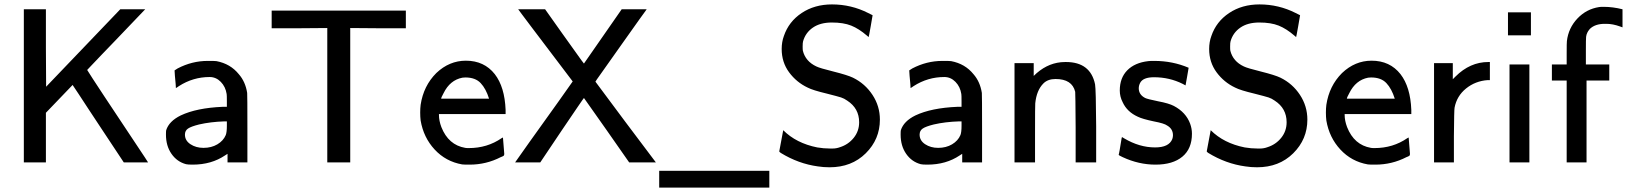

<svg xmlns="http://www.w3.org/2000/svg" viewBox="-20 -736 7372 870"><path d="M88 0V-694H188V-519L189 -343L525 -694H638L507 -557Q475 -524 442 -489.5Q409 -455 392 -437L375 -419Q399 -379 637 -22L651 0H541L435 -160Q413 -193 382.5 -239.5Q352 -286 337 -309Q322 -332 319 -336L309 -351Q229 -267 188 -225V0Z M785 -426Q850 -460 921 -460Q955 -460 961 -459Q1024 -447 1062 -400Q1092 -366 1100 -315Q1101 -306 1101 -152V0H1011V-39L1000 -32Q938 10 853 10Q831 10 823 8Q782 -3 757 -39Q732 -75 732 -126Q732 -142 733 -146Q746 -187 799 -213Q871 -247 989 -252H1008V-277Q1008 -305 1007 -310Q1002 -343 980.5 -365Q959 -387 930 -387Q855 -387 791 -346Q788 -344 784.5 -341.5Q781 -339 779 -338L777 -337L776 -355Q774 -373 772.5 -393Q771 -413 771 -417ZM818 -126Q818 -99 843 -82.5Q868 -66 902 -66Q938 -66 965 -82Q992 -98 1003 -124Q1008 -137 1008 -166V-186H997Q934 -184 882 -172Q846 -163 832 -153.5Q818 -144 818 -126Z M1211 -608V-688H1819V-608H1693L1567 -609V0H1463V-609L1337 -608Z M2259 -113Q2265 -43 2265 -38Q2265 -35 2264 -33Q2263 -31 2262 -30Q2261 -29 2256.5 -27Q2252 -25 2249 -24Q2183 10 2108 10Q2081 10 2074 9Q2000 -4 1949.5 -58.5Q1899 -113 1886 -190Q1884 -206 1884 -226Q1884 -245 1886 -261Q1899 -347 1957 -405Q2016 -461 2091 -461Q2174 -461 2222 -400Q2267 -342 2271 -238V-219H1969V-215Q1969 -189 1980 -160Q2012 -79 2088 -66Q2092 -65 2104 -65Q2188 -65 2253 -110ZM2196 -289Q2182 -334 2158 -359.5Q2134 -385 2089 -385Q2086 -385 2081.5 -384.5Q2077 -384 2075 -384Q2019 -373 1990 -314Q1979 -294 1979 -289Z M2314 0 2379 -92Q2444 -183 2510 -275L2575 -367L2453 -528Q2423 -567 2392 -608.5Q2361 -650 2345 -671Q2329 -692 2328 -694H2450L2528 -584Q2615 -463 2616 -461L2626 -448L2797 -694H2910L2909 -692Q2906 -689 2792 -528Q2740 -454 2708.5 -410Q2677 -366 2678 -366Q2678 -365 2815 -182L2952 0H2831L2729 -146L2626 -292Q2626 -293 2599 -253.5Q2572 -214 2526 -146L2428 0Z M2967 114V38H3466V114Z M3511 -50 3529 -146Q3588 -87 3683 -68Q3712 -63 3741 -63H3753Q3770 -63 3786 -69Q3824 -81 3848.5 -111.5Q3873 -142 3873 -182Q3873 -245 3819 -280Q3805 -290 3791 -294.5Q3777 -299 3726 -312Q3663 -327 3640 -339Q3589 -363 3555.5 -408.5Q3522 -454 3522 -514Q3522 -546 3532 -573Q3554 -638 3612.5 -677Q3671 -716 3750 -716Q3837 -716 3914 -677L3934 -667Q3934 -666 3925.5 -617.5Q3917 -569 3916 -568Q3913 -571 3909 -574Q3872 -606 3837 -620Q3802 -634 3749 -634Q3697 -634 3663.5 -611Q3630 -588 3619 -549Q3617 -543 3617 -525Q3617 -511 3618 -506Q3630 -458 3679 -435Q3695 -427 3756 -412Q3820 -396 3845 -384Q3900 -357 3933.5 -306Q3967 -255 3967 -194Q3967 -105 3903 -41.5Q3839 22 3739 22Q3711 22 3686 18Q3598 6 3518 -43Q3511 -48 3511 -50Z M4114 -426Q4179 -460 4250 -460Q4284 -460 4290 -459Q4353 -447 4391 -400Q4421 -366 4429 -315Q4430 -306 4430 -152V0H4340V-39L4329 -32Q4267 10 4182 10Q4160 10 4152 8Q4111 -3 4086 -39Q4061 -75 4061 -126Q4061 -142 4062 -146Q4075 -187 4128 -213Q4200 -247 4318 -252H4337V-277Q4337 -305 4336 -310Q4331 -343 4309.5 -365Q4288 -387 4259 -387Q4184 -387 4120 -346Q4117 -344 4113.5 -341.5Q4110 -339 4108 -338L4106 -337L4105 -355Q4103 -373 4101.5 -393Q4100 -413 4100 -417ZM4147 -126Q4147 -99 4172 -82.5Q4197 -66 4231 -66Q4267 -66 4294 -82Q4321 -98 4332 -124Q4337 -137 4337 -166V-186H4326Q4263 -184 4211 -172Q4175 -163 4161 -153.5Q4147 -144 4147 -126Z M4664 -392Q4719 -447 4787 -454Q4789 -454 4796 -454.5Q4803 -455 4807 -455H4810Q4921 -455 4942 -354Q4946 -331 4947 -164V0H4854V-157Q4853 -315 4852 -320Q4838 -378 4763 -378Q4728 -378 4708 -358Q4677 -327 4671 -268Q4670 -261 4670 -129V0H4577V-450H4664Z M5049 -35Q5050 -36 5053.5 -56Q5057 -76 5060 -95.5Q5063 -115 5064 -115L5074 -109Q5143 -68 5214 -68Q5277 -68 5292 -106Q5295 -115 5295 -123Q5295 -152 5269 -167Q5256 -177 5208 -186Q5156 -197 5136 -207Q5087 -229 5067 -273Q5054 -298 5054 -326Q5054 -383 5088 -417.5Q5122 -452 5183 -459Q5188 -460 5196 -460H5211Q5293 -460 5366 -429Q5366 -428 5359 -388L5352 -349Q5346 -352 5339 -356Q5279 -386 5209 -386Q5159 -386 5146 -360Q5140 -348 5140 -336Q5140 -307 5169 -292Q5179 -287 5228 -277Q5276 -268 5299 -256Q5354 -227 5373 -175Q5381 -153 5381 -130Q5381 -62 5337.5 -26Q5294 10 5216 10Q5140 10 5067 -24Q5049 -32 5049 -35Z M5448 -50 5466 -146Q5525 -87 5620 -68Q5649 -63 5678 -63H5690Q5707 -63 5723 -69Q5761 -81 5785.5 -111.5Q5810 -142 5810 -182Q5810 -245 5756 -280Q5742 -290 5728 -294.5Q5714 -299 5663 -312Q5600 -327 5577 -339Q5526 -363 5492.5 -408.5Q5459 -454 5459 -514Q5459 -546 5469 -573Q5491 -638 5549.5 -677Q5608 -716 5687 -716Q5774 -716 5851 -677L5871 -667Q5871 -666 5862.5 -617.5Q5854 -569 5853 -568Q5850 -571 5846 -574Q5809 -606 5774 -620Q5739 -634 5686 -634Q5634 -634 5600.5 -611Q5567 -588 5556 -549Q5554 -543 5554 -525Q5554 -511 5555 -506Q5567 -458 5616 -435Q5632 -427 5693 -412Q5757 -396 5782 -384Q5837 -357 5870.5 -306Q5904 -255 5904 -194Q5904 -105 5840 -41.5Q5776 22 5676 22Q5648 22 5623 18Q5535 6 5455 -43Q5448 -48 5448 -50Z M6363 -113Q6369 -43 6369 -38Q6369 -35 6368 -33Q6367 -31 6366 -30Q6365 -29 6360.5 -27Q6356 -25 6353 -24Q6287 10 6212 10Q6185 10 6178 9Q6104 -4 6053.5 -58.5Q6003 -113 5990 -190Q5988 -206 5988 -226Q5988 -245 5990 -261Q6003 -347 6061 -405Q6120 -461 6195 -461Q6278 -461 6326 -400Q6371 -342 6375 -238V-219H6073V-215Q6073 -189 6084 -160Q6116 -79 6192 -66Q6196 -65 6208 -65Q6292 -65 6357 -110ZM6300 -289Q6286 -334 6262 -359.5Q6238 -385 6193 -385Q6190 -385 6185.5 -384.5Q6181 -384 6179 -384Q6123 -373 6094 -314Q6083 -294 6083 -289Z M6575 -389Q6641 -455 6724 -455H6731V-373H6721Q6665 -369 6623 -335Q6581 -301 6571 -248Q6569 -239 6568 -119V0H6478V-450H6563V-377Z M6813 -576V-680H6917V-576ZM6820 0V-444H6910V0Z M7247 -705Q7288 -705 7332 -694V-612L7321 -616Q7288 -628 7259 -628H7251Q7208 -628 7184 -605Q7175 -594 7173 -589Q7168 -579 7167 -569Q7166 -559 7166 -507V-444H7272V-371H7169V0H7079V-371H7012V-444H7079V-492Q7079 -544 7080 -550Q7087 -609 7127.5 -652Q7168 -695 7226 -704Q7231 -705 7247 -705Z"/></svg>

Font: KaTeX_SansSerif
Style: Regular
Weight: 400
Version: Version 1.1; ttfautohint (v1.3)